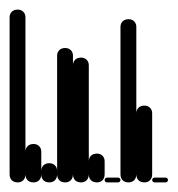

<svg xmlns="http://www.w3.org/2000/svg" viewBox="-20 -380 370 400"><path d="M0 -17H33V-344H0ZM17 -33Q9 -33 4.5 -28.5Q0 -24 0 -17Q0 -9 4.5 -4.5Q9 0 17 0Q24 0 28.5 -4.5Q33 -9 33 -17Q33 -24 28.5 -28.5Q24 -33 17 -33ZM17 -360Q9 -360 4.5 -355.5Q0 -351 0 -344Q0 -336 4.5 -331.5Q9 -327 17 -327Q24 -327 28.5 -331.5Q33 -336 33 -344Q33 -351 28.5 -355.5Q24 -360 17 -360Z M33 -17H66V-64H33ZM50 -33Q42 -33 37.5 -28.5Q33 -24 33 -17Q33 -9 37.5 -4.5Q42 0 50 0Q57 0 61.5 -4.5Q66 -9 66 -17Q66 -24 61.5 -28.5Q57 -33 50 -33ZM50 -80Q42 -80 37.5 -75.5Q33 -71 33 -64Q33 -56 37.5 -51.5Q42 -47 50 -47Q57 -47 61.5 -51.5Q66 -56 66 -64Q66 -71 61.5 -75.5Q57 -80 50 -80Z M66 -17H99V-24H66ZM83 -33Q75 -33 70.5 -28.5Q66 -24 66 -17Q66 -9 70.5 -4.5Q75 0 83 0Q90 0 94.5 -4.5Q99 -9 99 -17Q99 -24 94.5 -28.5Q90 -33 83 -33ZM83 -40Q75 -40 70.5 -35.5Q66 -31 66 -24Q66 -16 70.5 -11.5Q75 -7 83 -7Q90 -7 94.5 -11.5Q99 -16 99 -24Q99 -31 94.5 -35.5Q90 -40 83 -40Z M99 -17H132V-264H99ZM116 -33Q108 -33 103.5 -28.5Q99 -24 99 -17Q99 -9 103.5 -4.5Q108 0 116 0Q123 0 127.5 -4.5Q132 -9 132 -17Q132 -24 127.5 -28.5Q123 -33 116 -33ZM116 -280Q108 -280 103.5 -275.5Q99 -271 99 -264Q99 -256 103.5 -251.5Q108 -247 116 -247Q123 -247 127.5 -251.5Q132 -256 132 -264Q132 -271 127.5 -275.5Q123 -280 116 -280Z M132 -17H165V-244H132ZM149 -33Q141 -33 136.5 -28.5Q132 -24 132 -17Q132 -9 136.5 -4.5Q141 0 149 0Q156 0 160.5 -4.5Q165 -9 165 -17Q165 -24 160.5 -28.5Q156 -33 149 -33ZM149 -260Q141 -260 136.5 -255.5Q132 -251 132 -244Q132 -236 136.5 -231.5Q141 -227 149 -227Q156 -227 160.5 -231.5Q165 -236 165 -244Q165 -251 160.5 -255.5Q156 -260 149 -260Z M165 -17H198V-44H165ZM182 -33Q174 -33 169.5 -28.5Q165 -24 165 -17Q165 -9 169.5 -4.5Q174 0 182 0Q189 0 193.5 -4.5Q198 -9 198 -17Q198 -24 193.5 -28.5Q189 -33 182 -33ZM182 -60Q174 -60 169.5 -55.5Q165 -51 165 -44Q165 -36 169.5 -31.5Q174 -27 182 -27Q189 -27 193.5 -31.5Q198 -36 198 -44Q198 -51 193.5 -55.5Q189 -60 182 -60Z M203 -10Q201 -10 199.5 -8.5Q198 -7 198 -5Q198 -3 199.5 -1.5Q201 0 203 0H226Q228 0 229.5 -1.5Q231 -3 231 -5Q231 -7 229.5 -8.5Q228 -10 226 -10Z M231 -17H264V-324H231ZM248 -33Q240 -33 235.5 -28.5Q231 -24 231 -17Q231 -9 235.5 -4.5Q240 0 248 0Q255 0 259.5 -4.5Q264 -9 264 -17Q264 -24 259.5 -28.5Q255 -33 248 -33ZM248 -340Q240 -340 235.5 -335.5Q231 -331 231 -324Q231 -316 235.5 -311.5Q240 -307 248 -307Q255 -307 259.5 -311.5Q264 -316 264 -324Q264 -331 259.5 -335.5Q255 -340 248 -340Z M264 -17H297V-144H264ZM281 -33Q273 -33 268.5 -28.5Q264 -24 264 -17Q264 -9 268.5 -4.5Q273 0 281 0Q288 0 292.5 -4.5Q297 -9 297 -17Q297 -24 292.5 -28.5Q288 -33 281 -33ZM281 -160Q273 -160 268.5 -155.5Q264 -151 264 -144Q264 -136 268.5 -131.5Q273 -127 281 -127Q288 -127 292.5 -131.5Q297 -136 297 -144Q297 -151 292.5 -155.5Q288 -160 281 -160Z M302 -10Q300 -10 298.5 -8.5Q297 -7 297 -5Q297 -3 298.5 -1.5Q300 0 302 0H325Q327 0 328.5 -1.5Q330 -3 330 -5Q330 -7 328.5 -8.5Q327 -10 325 -10Z"/></svg>

Font: Wavefont Light
Style: Regular
Weight: 300
Version: Version 3.004;gftools[0.9.33]